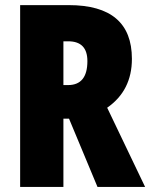

<svg xmlns="http://www.w3.org/2000/svg" viewBox="-20 -734 590 754"><path d="M250 -713.9Q498 -713.9 498 -502.9Q498 -378.4 400.9 -311L549.8 0H362.8L251 -268.1H229V0H59.1V-713.9ZM248 -571.8H229V-399.9H247.1Q323.2 -399.9 323.2 -494.1Q323.2 -571.8 248 -571.8Z"/></svg>

Font: Open Sans Condensed ExtraBold
Style: Regular
Weight: 800
Width: 3
Designer: Monotype Design Team
Foundry: Monotype Imaging Inc.
Version: Version 3.000; ttfautohint (v1.8.4)